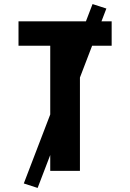

<svg xmlns="http://www.w3.org/2000/svg" viewBox="-20 -840 640 944"><path d="M227 0V-615H71V-735H529V-615H373V0ZM165 84 97 62 435 -820 503 -798Z"/></svg>

Font: Iosevka Heavy Extended
Style: Regular
Weight: 900
Width: 7
Monospace: yes
Designer: Belleve Invis
Foundry: Belleve Invis
Version: Version 32.5.0; ttfautohint (v1.8.4)